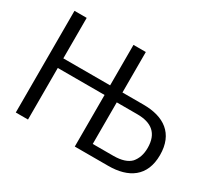

<svg xmlns="http://www.w3.org/2000/svg" viewBox="-144 -976 1318 1212"><g transform="rotate(30 515.5 -370.5)"><path d="M83 0H172V-376H513V0H757C904 0 1006 -66 1006 -222C1006 -379 905 -446 757 -446H603V-741H513V-446H172V-741H83ZM603 -374H753C856 -374 916 -329 916 -222C916 -175 903 -139 879 -111C854 -85 812 -71 753 -71H603Z"/></g></svg>

Font: Cheyenne Sans
Style: Regular
Weight: 400
Designer: The Public Sans project authors (U.S. Web Design System), Libre Franklin designed by Pablo Impallari and Rodrigo Fuenzal
Foundry: The Cheyenne Sans Project Authors
Version: Version 2.007